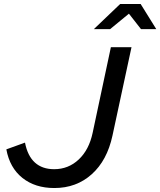

<svg xmlns="http://www.w3.org/2000/svg" viewBox="-20 -938 808 968"><path d="M547 -254Q520 -129 442.5 -59.5Q365 10 254 10Q157 10 93 -41Q29 -92 12 -185L106 -219Q119 -152 156 -118.5Q193 -85 253 -85Q325 -85 377 -134Q429 -183 447 -268L539 -700H643ZM691 -791 630 -869 535 -791H453L586 -918H689L768 -791Z"/></svg>

Font: Red Hat Display Medium
Style: Italic
Weight: 500
Italic angle: -12°
Designer: Pentagram / MCKL
Foundry: Pentagram / MCKL
Version: Version 1.003; Red Hat Display Medium Italic